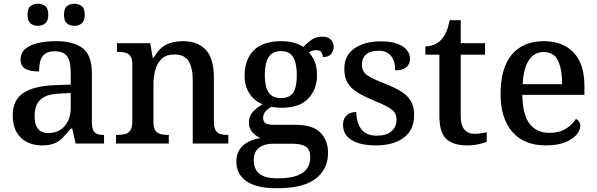

<svg xmlns="http://www.w3.org/2000/svg" viewBox="-20 -767 3190 1026"><path d="M204 10Q160 10 124.5 -7.5Q89 -25 68.5 -61Q48 -97 48 -151Q48 -232 104.5 -270Q161 -308 275 -312L358 -315V-373Q358 -410 352 -436.5Q346 -463 327.5 -478Q309 -493 272 -493Q239 -493 220.5 -479.5Q202 -466 195.5 -441.5Q189 -417 189 -385Q140 -385 115 -399.5Q90 -414 90 -449Q90 -485 116 -506.5Q142 -528 185 -537.5Q228 -547 279 -547Q375 -547 423 -508.5Q471 -470 471 -375V-117Q471 -89 477 -74Q483 -59 496.5 -52.5Q510 -46 532 -46H536V0H384L366 -80H358Q336 -53 316.5 -32.5Q297 -12 271 -1Q245 10 204 10ZM238 -56Q275 -56 301.5 -72.5Q328 -89 343 -119.5Q358 -150 358 -191V-270L300 -267Q249 -265 219.5 -250.5Q190 -236 177.5 -210Q165 -184 165 -146Q165 -116 173 -96Q181 -76 197 -66Q213 -56 238 -56ZM378 -629Q354 -629 338 -642Q322 -655 322 -688Q322 -722 338 -734.5Q354 -747 378 -747Q400 -747 416.5 -734.5Q433 -722 433 -688Q433 -655 416.5 -642Q400 -629 378 -629ZM182 -629Q159 -629 143 -642Q127 -655 127 -688Q127 -722 143 -734.5Q159 -747 182 -747Q205 -747 221.5 -734.5Q238 -722 238 -688Q238 -655 221.5 -642Q205 -629 182 -629Z M600 0V-46H608Q631 -46 648.5 -50.5Q666 -55 676.5 -70.5Q687 -86 687 -117V-423Q687 -453 677 -467Q667 -481 649.5 -485.5Q632 -490 610 -490H605V-536H783L796 -458H801Q830 -509 867.5 -528Q905 -547 957 -547Q1036 -547 1079.5 -501Q1123 -455 1123 -352V-117Q1123 -86 1132 -71Q1141 -56 1157 -51Q1173 -46 1195 -46H1200V0H1010V-340Q1010 -404 988 -440Q966 -476 911 -476Q870 -476 845.5 -454Q821 -432 810.5 -395.5Q800 -359 800 -316V-112Q800 -83 810.5 -69Q821 -55 838 -50.5Q855 -46 877 -46H882V0Z M1460 239Q1351 239 1297 201.5Q1243 164 1243 96Q1243 58 1260.5 32Q1278 6 1307 -9Q1336 -24 1371 -29Q1349 -39 1329.5 -59.5Q1310 -80 1310 -113Q1310 -143 1328.5 -166Q1347 -189 1383 -210Q1339 -227 1313 -267.5Q1287 -308 1287 -362Q1287 -449 1336 -498Q1385 -547 1484 -547Q1521 -547 1552.5 -538Q1584 -529 1601 -516Q1617 -534 1642 -552.5Q1667 -571 1702 -571Q1733 -571 1748 -555Q1763 -539 1763 -517Q1763 -495 1749.5 -478.5Q1736 -462 1705 -462Q1705 -476 1697.5 -487.5Q1690 -499 1672 -499Q1659 -499 1649.5 -496Q1640 -493 1631 -487Q1649 -467 1661.5 -438Q1674 -409 1674 -365Q1674 -290 1627.5 -240.5Q1581 -191 1484 -191Q1473 -191 1456.5 -192.5Q1440 -194 1430 -196Q1413 -187 1399.5 -172.5Q1386 -158 1386 -136Q1386 -119 1398 -109.5Q1410 -100 1445 -100H1559Q1651 -100 1692 -58.5Q1733 -17 1733 50Q1733 137 1666.5 188Q1600 239 1460 239ZM1462 186Q1529 186 1567.5 171.5Q1606 157 1622 131.5Q1638 106 1638 73Q1638 32 1614 16.5Q1590 1 1543 1H1439Q1414 1 1390.5 8.5Q1367 16 1351.5 35Q1336 54 1336 91Q1336 119 1348 140.5Q1360 162 1387.5 174Q1415 186 1462 186ZM1481 -243Q1513 -243 1531.5 -256Q1550 -269 1558 -297Q1566 -325 1566 -365Q1566 -407 1557.5 -436Q1549 -465 1531 -479.5Q1513 -494 1481 -494Q1450 -494 1431 -479Q1412 -464 1403.5 -435Q1395 -406 1395 -364Q1395 -304 1415 -273.5Q1435 -243 1481 -243Z M1988 10Q1932 10 1893 -3Q1854 -16 1833.5 -40Q1813 -64 1813 -99Q1813 -126 1824.5 -141.5Q1836 -157 1852.5 -163Q1869 -169 1884 -169Q1884 -114 1909.5 -78Q1935 -42 1994 -42Q2046 -42 2072.5 -66Q2099 -90 2099 -127Q2099 -151 2088 -166.5Q2077 -182 2050.5 -196.5Q2024 -211 1977 -230Q1924 -252 1889 -274Q1854 -296 1837 -325Q1820 -354 1820 -399Q1820 -471 1874 -508.5Q1928 -546 2017 -546Q2069 -546 2103.5 -533Q2138 -520 2154.5 -499Q2171 -478 2171 -453Q2171 -424 2151 -407.5Q2131 -391 2092 -391Q2092 -440 2069.5 -468Q2047 -496 2004 -496Q1957 -496 1935.5 -475.5Q1914 -455 1914 -422Q1914 -385 1941.5 -365.5Q1969 -346 2037 -320Q2090 -299 2124.5 -277.5Q2159 -256 2176 -226Q2193 -196 2193 -152Q2193 -73 2138 -31.5Q2083 10 1988 10Z M2478 10Q2401 10 2364.5 -25Q2328 -60 2328 -146V-475H2253V-519Q2275 -519 2298.5 -528Q2322 -537 2337 -554Q2354 -572 2365 -597.5Q2376 -623 2383 -659H2442V-536H2572V-475H2442V-147Q2442 -99 2461 -75.5Q2480 -52 2514 -52Q2533 -52 2549 -54.5Q2565 -57 2581 -60V-9Q2567 -3 2538 3.5Q2509 10 2478 10Z M2896 10Q2781 10 2718 -62Q2655 -134 2655 -264Q2655 -405 2715.5 -476Q2776 -547 2886 -547Q2987 -547 3045 -486.5Q3103 -426 3103 -307V-260H2771Q2773 -154 2810 -105.5Q2847 -57 2917 -57Q2969 -57 3004.5 -79.5Q3040 -102 3057 -131Q3067 -128 3074 -118Q3081 -108 3081 -94Q3081 -72 3061.5 -48Q3042 -24 3001 -7Q2960 10 2896 10ZM2984 -317Q2984 -396 2962 -442.5Q2940 -489 2885 -489Q2835 -489 2806 -445Q2777 -401 2773 -317Z"/></svg>

Font: Noto Rashi Hebrew Medium
Style: Regular
Weight: 500
Version: Version 1.006